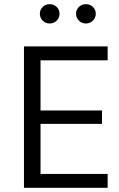

<svg xmlns="http://www.w3.org/2000/svg" viewBox="-20 -898 567 918"><path d="M494.7 -66.4H173.8V-305.8H467.7V-369.8H173.8V-609.4H494.7V-676.2H94.6V0H494.7ZM170.6 -832.4Q170.6 -813.3 184.1 -799.5Q197.7 -785.7 217.4 -785.7Q237.6 -785.7 251.1 -799.5Q264.7 -813.3 264.7 -832.4Q264.7 -851.4 251.1 -864.7Q237.6 -878 217.4 -878Q197.7 -878 184.1 -864.7Q170.6 -851.4 170.6 -832.4ZM343.6 -832.4Q343.6 -813.3 357.2 -799.5Q370.7 -785.7 390.5 -785.7Q410.6 -785.7 424.3 -799.5Q437.9 -813.3 437.9 -832.4Q437.9 -851.4 424.3 -864.7Q410.6 -878 390.5 -878Q370.7 -878 357.2 -864.7Q343.6 -851.4 343.6 -832.4Z"/></svg>

Font: Estedad-FD VF
Style: Regular
Weight: 100
Designer: Amin Abedi
Version: Version 7.3